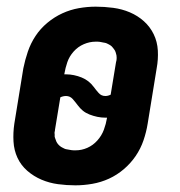

<svg xmlns="http://www.w3.org/2000/svg" viewBox="-20 -548 540 576"><path d="M206 8Q180 8 154 4.5Q128 1 104.5 -9Q81 -19 62 -35.5Q43 -52 32.5 -74.5Q22 -97 20.5 -123.5Q19 -150 23 -177L50 -343Q55 -368 63.5 -393Q72 -418 86.5 -440Q101 -462 122 -479.5Q143 -497 167 -508Q191 -519 216.5 -523.5Q242 -528 267 -528Q293 -528 319.5 -524.5Q346 -521 369.5 -511Q393 -501 411.5 -484.5Q430 -468 441 -445.5Q452 -423 453.5 -396.5Q455 -370 450 -343L423 -177Q419 -152 410.5 -127Q402 -102 387 -80Q372 -58 351.5 -40.5Q331 -23 307 -12Q283 -1 257 3.5Q231 8 206 8ZM296 -260Q300 -260 304 -261Q308 -262 312 -264L328 -361Q329 -364 329.5 -367.5Q330 -371 330 -374Q330 -380 329.5 -381.5Q329 -383 328.5 -385.5Q328 -388 327 -391Q326 -394 325 -396Q324 -398 322 -400.5Q320 -403 318.5 -405Q317 -407 315 -409Q313 -411 310.5 -412.5Q308 -414 306 -415Q304 -416 301 -417.5Q298 -419 295 -419.5Q292 -420 289.5 -420.5Q287 -421 284.5 -421.5Q282 -422 279 -422.5Q276 -423 273 -423Q270 -423 267 -423Q249 -423 231.5 -415.5Q214 -408 201 -393.5Q188 -379 182 -361.5Q176 -344 173 -326V-325H178Q190 -325 202 -322.5Q214 -320 225 -315.5Q236 -311 245 -304Q254 -297 261 -287.5Q268 -278 276 -269Q284 -260 296 -260ZM207 -97Q225 -97 242 -104.5Q259 -112 272 -126.5Q285 -141 291.5 -158.5Q298 -176 301 -194V-195H296Q284 -195 272 -197.5Q260 -200 248.5 -204.5Q237 -209 228.5 -216Q220 -223 213 -232.5Q206 -242 198 -251Q190 -260 178 -260Q174 -260 169.5 -259Q165 -258 161 -256L145 -159Q145 -156 144 -152.5Q143 -149 144 -146Q144 -139 144 -138Q144 -137 145 -134.5Q146 -132 147 -129Q148 -126 149 -123.5Q150 -121 151.5 -119Q153 -117 154.5 -115Q156 -113 158.5 -111Q161 -109 163 -107.5Q165 -106 167.5 -105Q170 -104 172.5 -102.5Q175 -101 178 -100.5Q181 -100 183.5 -99.5Q186 -99 189 -98.5Q192 -98 195 -97.5Q198 -97 201 -97Q204 -97 207 -97Z"/></svg>

Font: Iosevka Extrabold Oblique
Style: Regular
Weight: 800
Italic angle: -9°
Monospace: yes
Designer: Belleve Invis
Foundry: Belleve Invis
Version: Version 32.5.0; ttfautohint (v1.8.4)